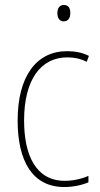

<svg xmlns="http://www.w3.org/2000/svg" viewBox="-20 -743 401 773"><path d="M237 -723C217 -723 211 -706 211 -690C211 -672 219 -657 236 -657C255 -657 263 -671 263 -691C263 -707 258 -723 237 -723ZM239 10C274 10 311 2 336 -9V-35C307 -22 273 -15 241 -15C125 -15 77 -117 77 -258C77 -422 144 -512 251 -512C278 -512 305 -507 329 -494L338 -518C312 -531 284 -537 250 -537C126 -537 51 -435 51 -258C51 -97 109 10 239 10Z"/></svg>

Font: Noto Sans Thai Cond Thin
Style: Regular
Weight: 100
Width: 3
Designer: Monotype Design Team
Foundry: Monotype Imaging Inc.
Version: Version 2.002